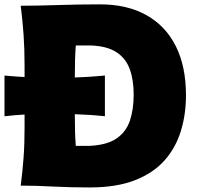

<svg xmlns="http://www.w3.org/2000/svg" viewBox="-38 -844 901 873"><path d="M56.2 0Q64.5 -64.9 69.1 -126.2Q73.7 -187.5 73.7 -265.1V-323.2Q51.8 -321.8 28.8 -320.1Q5.9 -318.4 -17.6 -315.4V-500.5Q27.8 -496.1 73.7 -493.7V-543.9Q73.7 -624 69.1 -687.5Q64.5 -751 56.2 -817.9Q129.4 -817.9 224.1 -821Q318.8 -824.2 416.5 -824.2Q540.5 -824.2 627.9 -775.1Q715.3 -726.1 761.5 -633.8Q807.6 -541.5 807.6 -411.1Q807.6 -324.2 784.4 -248.3Q761.2 -172.4 710.2 -114.7Q659.2 -57.1 575.2 -24.4Q491.2 8.3 369.6 8.3Q278.3 8.3 202.1 4.2Q126 0 56.2 0ZM306.6 -180.7H368.7Q448.7 -184.6 492.2 -214.6Q535.6 -244.6 552.7 -295.7Q569.8 -346.7 569.8 -413.6Q569.8 -480.5 552 -529.5Q534.2 -578.6 491.9 -606.4Q449.7 -634.3 376.5 -637.2H306.6Q304.2 -605 303.2 -570.8Q302.2 -536.6 302.2 -491.7Q334.5 -492.7 368.7 -494.9Q402.8 -497.1 439 -500.5V-315.4Q402.8 -319.3 368.7 -321.5Q334.5 -323.7 302.2 -324.7V-322.8Q302.2 -279.8 303.2 -245.8Q304.2 -211.9 306.6 -180.7Z"/></svg>

Font: Pinar-DS1-FD ExtraBold
Style: Regular
Weight: 800
Designer: Amin Abedi
Version: Version 2.000